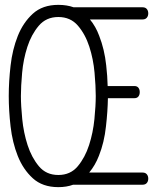

<svg xmlns="http://www.w3.org/2000/svg" viewBox="-20 -760 640 790"><path d="M220 10Q155 10 115 -26.5Q75 -63 53 -118.5Q31 -174 23.5 -240Q16 -306 16 -365Q16 -424 23.5 -490Q31 -556 53 -611.5Q75 -667 115 -703.5Q155 -740 220 -740Q255 -740 283 -730H567Q578 -730 584 -723Q590 -716 590 -705Q590 -694 584 -687Q578 -680 567 -680H350Q374 -651 388 -613Q410 -557 417 -491Q422 -447 423 -406H533Q544 -406 549.5 -399Q555 -392 555 -381Q555 -370 549.5 -363Q544 -356 533 -356H424Q423 -301 416 -240Q409 -174 387 -119Q372 -80 347 -50H567Q578 -50 584 -43Q590 -36 590 -25Q590 -14 584 -7Q578 0 567 0H281Q254 10 220 10ZM220 -40Q270 -40 300 -76Q330 -112 346.5 -163Q363 -214 368.5 -270Q374 -326 374 -365Q374 -405 369 -461Q364 -517 347.5 -568Q331 -619 300.5 -654.5Q270 -690 220 -690Q170 -690 139.5 -654Q109 -618 92.5 -567Q76 -516 71 -460Q66 -404 66 -365Q66 -326 71.5 -270Q77 -214 93.5 -163Q110 -112 140 -76Q170 -40 220 -40Z"/></svg>

Font: Maple Mono NL Thin
Style: Regular
Weight: 250
Monospace: yes
Designer: subframe7536
Version: Version 7.000